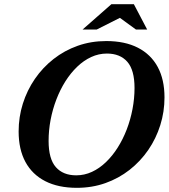

<svg xmlns="http://www.w3.org/2000/svg" viewBox="-20 -878 801 911"><path d="M210.6 -209.3Q210.6 -124.2 244.9 -85.1Q279.2 -46.1 341.7 -46.1Q380.7 -46.1 416.3 -62.6Q451.9 -79.1 482.8 -108.8Q513.7 -138.5 538.6 -178Q563.6 -217.5 581.4 -263.9Q599.2 -310.3 608.7 -360.5Q618.3 -410.6 618.3 -460.7Q618.3 -545.8 584 -584.9Q549.7 -623.9 487.2 -623.9Q448.3 -623.9 412.7 -607.4Q377 -590.9 346.1 -561.2Q315.2 -531.5 290.2 -492Q265.3 -452.5 247.5 -406.1Q229.7 -359.7 220.1 -309.6Q210.6 -259.6 210.6 -209.3ZM760.5 -415.8Q760.5 -347.5 740.5 -284.1Q720.6 -220.6 683.5 -166.5Q646.4 -112.5 594.8 -72Q543.2 -31.6 480 -9.2Q416.8 13.2 344.7 13.2Q256.5 13.2 194.7 -18.4Q132.9 -50 100.6 -109.7Q68.4 -169.5 68.4 -254.2Q68.4 -322.5 88.3 -385.9Q108.3 -449.4 145.4 -503.5Q182.5 -557.5 234.1 -598Q285.6 -638.4 348.8 -660.8Q412 -683.2 484.2 -683.2Q572.7 -683.2 634.3 -651.6Q696 -620 728.3 -560.3Q760.5 -500.7 760.5 -415.8ZM371.9 -738 508.4 -858H615.2L678.2 -738H624.9L539.5 -800.1H562.4L439.1 -738Z"/></svg>

Font: Newsreader Text
Style: Italic
Weight: 400
Italic angle: -17°
Designer: Hugues Gentile
Foundry: Production Type
Version: Version 1.001